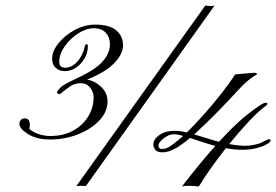

<svg xmlns="http://www.w3.org/2000/svg" viewBox="-20 -690 1008 701"><path d="M258.8 -10.7 730 -670.4Q737.3 -668 746.1 -668Q757.3 -668 763.2 -669.4L293.5 -10.7Q286.6 -11.7 281.2 -11.7Q276.4 -11.7 271 -11.5Q265.6 -11.2 258.8 -10.7ZM162.6 -180.7Q113.8 -180.7 82.3 -200.4Q50.8 -220.2 50.8 -238.3Q50.8 -245.6 55.9 -251.7Q61 -257.8 70.3 -257.8Q88.9 -257.8 88.9 -233.9Q88.9 -228.5 86.9 -219.7Q99.6 -207.5 121.3 -200.4Q143.1 -193.4 162.6 -193.4Q211.9 -193.4 247.6 -213.4Q283.2 -233.4 302.5 -265.6Q321.8 -297.9 321.8 -334.5Q321.8 -353 309.3 -369.6Q296.9 -386.2 275.9 -386.2Q253.4 -386.2 237.5 -375.7Q221.7 -365.2 203.1 -349.6Q198.2 -344.2 190.9 -348.1Q185.5 -352.1 189.9 -357.4Q200.7 -373 216.8 -382.1Q232.9 -391.1 263.7 -405.8Q328.6 -435.5 355 -465.8Q381.3 -496.1 381.3 -527.8Q381.3 -553.7 366.2 -570.3Q351.1 -586.9 322.3 -586.9Q294.9 -586.9 265.6 -568.1Q236.3 -549.3 216.3 -521Q196.3 -492.7 196.3 -464.4Q196.3 -442.9 217.8 -442.9Q242.2 -442.9 262.2 -464.8Q282.2 -486.8 290 -521.5Q292 -528.8 295.9 -528.8Q300.8 -528.8 300.8 -521.5Q300.8 -499 289.3 -478Q277.8 -457 258.5 -443.6Q239.3 -430.2 215.3 -430.2Q197.3 -430.2 183.8 -441.9Q170.4 -453.6 170.4 -476.1Q170.4 -503.4 193.6 -532.2Q216.8 -561 252.9 -580.6Q289.1 -600.1 327.1 -600.1Q379.4 -600.1 404.3 -579.3Q429.2 -558.6 429.2 -523.9Q429.2 -493.2 397.2 -459.7Q365.2 -426.3 297.9 -399.4Q326.7 -394.5 349.6 -372.6Q372.6 -350.6 372.6 -320.3Q372.6 -281.7 342.5 -250Q312.5 -218.3 264.6 -199.5Q216.8 -180.7 162.6 -180.7ZM644.5 -9.3Q714.4 -100.1 766.1 -157.2Q752.4 -161.1 738.3 -165.3Q724.1 -169.4 708.5 -174.8L673.8 -186.5Q639.6 -157.7 616.5 -145.8Q593.3 -133.8 572.8 -133.8Q555.2 -133.8 547.6 -142.3Q540 -150.9 540 -163.1Q540 -181.6 561.8 -197Q583.5 -212.4 617.2 -212.4Q636.7 -212.4 662.1 -206.5Q690.4 -233.9 723.6 -271.2Q756.8 -308.6 787.6 -347.7Q818.4 -386.7 838.4 -418.5Q865.7 -420.9 885.7 -422.6Q905.8 -424.3 908.2 -424.3Q918.5 -424.3 918.5 -419.9Q918.5 -418.5 909.2 -413.1Q897.5 -405.8 884 -394.8Q870.6 -383.8 853.5 -365.2Q813 -321.3 776.6 -283.9Q740.2 -246.6 693.8 -203.6L689 -199.2Q701.2 -195.8 716.1 -191.2Q731 -186.5 750.5 -180.7Q757.3 -178.7 764.6 -176.5Q772 -174.3 779.8 -172.4Q831.1 -228.5 869.1 -260.3Q907.2 -292 936.5 -310.1Q944.8 -314.9 950.7 -314.9Q956.1 -314.9 956.1 -310.5Q956.1 -306.6 947.8 -301.3Q924.8 -285.2 889.6 -247.8Q854.5 -210.4 816.9 -164.1Q834.5 -160.6 849.6 -159.2Q864.7 -157.7 874.5 -157.7Q892.6 -157.7 911.9 -162.1Q931.2 -166.5 942.9 -173.8Q953.6 -178.7 957 -180.2Q960.4 -181.6 961.9 -181.6Q967.8 -181.6 967.8 -177.2Q967.8 -172.4 960 -167Q920.9 -143.1 863.3 -143.1Q837.9 -143.1 804.7 -148.9Q777.3 -114.3 751.7 -78.4Q726.1 -42.5 706.1 -9.3Q699.7 -10.3 686 -11Q672.4 -11.7 665.5 -11.7Q661.6 -11.7 655 -11Q648.4 -10.3 644.5 -9.3ZM571.8 -146Q581.5 -146 593 -151.4Q604.5 -156.7 631.3 -178.7Q635.3 -182.1 639.6 -185.8Q644 -189.5 648.9 -193.8Q627.9 -199.7 614.3 -199.7Q602.5 -199.7 589.6 -192.6Q576.7 -185.5 567.6 -176Q558.6 -166.5 558.6 -158.7Q558.6 -146 571.8 -146Z"/></svg>

Font: Pinyon Script
Style: Regular
Weight: 400
Designer: Nicole Fally, Eben Sorkin
Foundry: Sorkin Type Co.
Version: Version 1.008; ttfautohint (v1.8.4.7-5d5b)